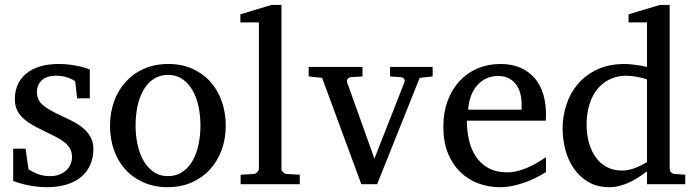

<svg xmlns="http://www.w3.org/2000/svg" viewBox="-20 -757 2862 789"><path d="M363.8 -145Q363.8 -108.4 350.6 -79.1Q337.4 -49.8 313 -29.5Q288.6 -9.3 252.9 1.5Q217.3 12.2 172.9 12.2Q149.9 12.2 128.2 9.5Q106.4 6.8 88.1 2.7Q69.8 -1.5 55.7 -5.9Q41.5 -10.3 34.2 -13.2V-146H85L97.2 -61Q112.3 -51.3 134.5 -42.2Q156.7 -33.2 186 -33.2Q207.5 -33.2 224.1 -39.8Q240.7 -46.4 252.2 -57.1Q263.7 -67.9 269.8 -81.8Q275.9 -95.7 275.9 -110.8Q275.9 -131.8 267.6 -146.7Q259.3 -161.6 243.7 -173.6Q228 -185.5 205.3 -196.8Q182.6 -208 153.8 -222.2Q126.5 -235.4 105.5 -248.3Q84.5 -261.2 70.1 -276.1Q55.7 -291 48.3 -308.8Q41 -326.7 41 -349.1Q41 -382.3 53 -409.2Q64.9 -436 87.9 -454.8Q110.8 -473.6 144.3 -483.9Q177.7 -494.1 221.2 -494.1Q243.2 -494.1 263.2 -491.7Q283.2 -489.3 299.8 -485.8Q316.4 -482.4 329.1 -478.5Q341.8 -474.6 349.1 -471.2V-353H296.9L289.1 -422.9Q278.3 -431.2 257.3 -438.5Q236.3 -445.8 212.9 -445.8Q171.4 -445.8 151.6 -427Q131.8 -408.2 131.8 -378.9Q131.8 -361.8 137.5 -349.1Q143.1 -336.4 156 -325.2Q168.9 -314 190.2 -302.2Q211.4 -290.5 243.2 -275.9Q269.5 -264.2 291.5 -251.5Q313.5 -238.8 329.6 -223.1Q345.7 -207.5 354.7 -188.5Q363.8 -169.4 363.8 -145Z M803.7 -241.2Q803.7 -282.2 795.7 -319.8Q787.6 -357.4 771 -386.2Q754.4 -415 729.5 -432.1Q704.6 -449.2 670.9 -449.2Q636.2 -449.2 610.8 -432.1Q585.4 -415 569.1 -386.2Q552.7 -357.4 544.9 -319.8Q537.1 -282.2 537.1 -241.2Q537.1 -200.7 545.2 -163.1Q553.2 -125.5 569.8 -96.7Q586.4 -67.9 611.3 -50.5Q636.2 -33.2 669.9 -33.2Q704.1 -33.2 729.5 -50.3Q754.9 -67.4 771.2 -96.2Q787.6 -125 795.7 -162.6Q803.7 -200.2 803.7 -241.2ZM907.7 -240.2Q907.7 -187 890.9 -140.9Q874 -94.7 843 -60.8Q812 -26.9 767.8 -7.3Q723.6 12.2 668.9 12.2Q614.3 12.2 570.3 -7.1Q526.4 -26.4 495.6 -60.1Q464.8 -93.8 448.5 -139.9Q432.1 -186 432.1 -240.2Q432.1 -293.5 448.7 -339.8Q465.3 -386.2 496.6 -420.7Q527.8 -455.1 572 -474.6Q616.2 -494.1 671.9 -494.1Q727.5 -494.1 771.5 -474.1Q815.4 -454.1 845.7 -419.7Q876 -385.3 891.8 -339.1Q907.7 -293 907.7 -240.2Z M968.8 0V-39.1L1022 -42Q1028.8 -42 1036.4 -49.1Q1043.9 -56.2 1043.9 -63V-665H967.8V-698.2L1095.7 -736.8H1136.7V-63Q1136.7 -56.2 1143.8 -49.1Q1150.9 -42 1157.7 -42L1211.9 -39.1V0Z M1704.6 -437 1529.8 0H1464.8L1303.7 -437L1248.5 -442.9V-481.9H1469.7V-442.9L1421.9 -439.9Q1413.6 -439 1408.7 -432.6Q1403.8 -426.3 1406.7 -418L1518.6 -105L1641.6 -418Q1645 -425.8 1640.6 -432.4Q1636.2 -439 1627.9 -439.9L1583 -442.9V-481.9H1757.8V-442.9Z M2223.6 -49.8Q2202.6 -36.6 2179.9 -25.4Q2157.2 -14.2 2133.1 -5.9Q2108.9 2.4 2084 7.3Q2059.1 12.2 2033.7 12.2Q1988.3 12.2 1946.3 -3.2Q1904.3 -18.6 1872.3 -49.3Q1840.3 -80.1 1821 -126.7Q1801.8 -173.3 1801.8 -235.8Q1801.8 -294.4 1819.3 -342Q1836.9 -389.6 1868.2 -423.6Q1899.4 -457.5 1942.4 -475.8Q1985.4 -494.1 2036.6 -494.1Q2083 -494.1 2118.2 -478.8Q2153.3 -463.4 2176.8 -436.3Q2200.2 -409.2 2211.9 -371.3Q2223.6 -333.5 2223.6 -289.1V-275.9Q2223.6 -268.1 2222.7 -261.2H1898.4Q1898.4 -223.1 1906.5 -185.1Q1914.6 -147 1933.6 -116.7Q1952.6 -86.4 1984.9 -67.6Q2017.1 -48.8 2065.4 -48.8Q2086.9 -48.8 2107.9 -54.4Q2128.9 -60.1 2149.2 -68.8Q2169.4 -77.6 2188 -88.6Q2206.5 -99.6 2223.6 -110.8ZM2123.5 -328.1Q2123.5 -353 2117.7 -374.3Q2111.8 -395.5 2099.9 -411.1Q2087.9 -426.8 2069.6 -435.8Q2051.3 -444.8 2026.4 -444.8Q2001.5 -444.8 1980 -435.3Q1958.5 -425.8 1942.1 -407.7Q1925.8 -389.6 1915.8 -364Q1905.8 -338.4 1903.8 -306.2H2123.5Z M2638.7 -431.2Q2632.3 -433.1 2622.3 -435.8Q2612.3 -438.5 2600.8 -440.7Q2589.4 -442.9 2576.9 -444.3Q2564.5 -445.8 2553.7 -445.8Q2516.6 -445.8 2486.3 -431.4Q2456.1 -417 2434.8 -390.9Q2413.6 -364.7 2402.1 -327.6Q2390.6 -290.5 2390.6 -245.1Q2390.6 -204.1 2400.4 -169.7Q2410.2 -135.3 2428.7 -109.9Q2447.3 -84.5 2474.1 -70.3Q2501 -56.2 2535.6 -56.2Q2550.8 -56.2 2564.9 -59.3Q2579.1 -62.5 2592.3 -67.6Q2605.5 -72.8 2617.2 -78.9Q2628.9 -85 2638.7 -90.8ZM2638.7 0V-53.2Q2621.6 -40 2603.3 -28.1Q2585 -16.1 2565.7 -7.3Q2546.4 1.5 2526.1 6.8Q2505.9 12.2 2483.9 12.2Q2433.6 12.2 2397.2 -9.5Q2360.8 -31.2 2337.4 -65.7Q2314 -100.1 2303 -142.8Q2292 -185.5 2292 -228Q2292 -278.8 2307.6 -326.9Q2323.2 -375 2355 -412.1Q2386.7 -449.2 2434.6 -471.7Q2482.4 -494.1 2546.9 -494.1Q2558.6 -494.1 2572.3 -492.7Q2585.9 -491.2 2598.9 -489.5Q2611.8 -487.8 2622.3 -485.6Q2632.8 -483.4 2638.7 -481.9V-665H2563V-698.2L2691.9 -736.8H2731.9V-64Q2731.9 -54.7 2737.8 -48.8Q2743.7 -43 2752.9 -42L2795.9 -39.1V0Z"/></svg>

Font: BabelStone Ogham Lithic
Style: Regular
Weight: 400
Designer: Andrew West
Foundry: BabelStone
Version: Version 1.02 March 14, 2022